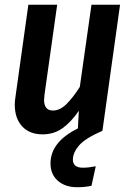

<svg xmlns="http://www.w3.org/2000/svg" viewBox="-20 -549 553 806"><path d="M286 121Q286 155 328 155Q352 155 382 149L364 231Q336 237 304 237Q254 237 223 210Q192 183 192 137Q192 47 307 -10L311 -84Q278 -36 242 -10.5Q206 15 159 15Q104 15 73 -18.5Q42 -52 42 -110Q42 -125 45 -143L99 -529H220L167 -153Q165 -137 165 -130Q165 -85 202 -85Q232 -85 259.5 -112.5Q287 -140 315 -184L364 -529H484L410 0Q337 32 311.5 62Q286 92 286 121Z"/></svg>

Font: Fira Sans Condensed Medium
Style: Italic
Weight: 500
Width: 3
Italic angle: -8°
Designer: bBox Type GmbH & Carrois Corporate GbR & Edenspiekermann AG
Foundry: bBox Type GmbH & Carrois Corporate GbR & Edenspiekermann AG
Version: Version 4.301